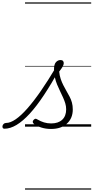

<svg xmlns="http://www.w3.org/2000/svg" viewBox="-208 -1053 778 1596"><path d="M-171 17Q-182 17 -185.5 9.5Q-189 2 -187 -7Q-185 -16 -177 -23.5Q-169 -31 -157 -31Q-122 -31 -77.5 -61.5Q-33 -92 19.5 -151.5Q72 -211 131.5 -297Q191 -383 257 -494L287 -478Q219 -356 157.5 -263Q96 -170 39 -108Q-18 -46 -70.5 -14.5Q-123 17 -171 17ZM216 19Q173 19 135 7Q97 -5 73 -24Q64 -32 64 -40.5Q64 -49 72 -57Q81 -66 87.5 -66Q94 -66 105 -59Q130 -44 158 -35.5Q186 -27 217 -27Q277 -27 309.5 -58Q342 -89 342 -144Q342 -170 334.5 -194.5Q327 -219 315.5 -244Q304 -269 291.5 -295Q279 -321 267 -349.5Q255 -378 248 -410Q241 -442 241 -478Q241 -518 257 -536Q273 -554 295 -554Q309 -554 315.5 -546.5Q322 -539 322 -528Q322 -515 312.5 -498.5Q303 -482 284 -458Q287 -425 296.5 -397Q306 -369 318.5 -344.5Q331 -320 344.5 -296.5Q358 -273 370.5 -249.5Q383 -226 390 -200Q397 -174 397 -143Q397 -70 348.5 -25.5Q300 19 216 19ZM0 513H550V523H0ZM0 -20H550V0H0ZM0 -505H550V-500H0ZM0 -1033H550V-1023H0Z"/></svg>

Font: Playwrite IN Guides
Style: Regular
Weight: 400
Designer: Veronika Burian, José Scaglione
Foundry: TypeTogether
Version: Version 1.003